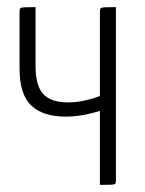

<svg xmlns="http://www.w3.org/2000/svg" viewBox="-20 -520 408 540"><path d="M261 0V-208Q239 -201 213.5 -196.5Q188 -192 165 -192Q101 -192 68 -223Q35 -254 35 -327V-488Q35 -494 37 -496.5Q39 -499 48.5 -499.5Q58 -500 80 -500V-335Q80 -279 101.5 -255.5Q123 -232 172 -232Q193 -232 217 -237Q241 -242 261 -250V-488Q261 -494 263 -496.5Q265 -499 274.5 -499.5Q284 -500 306 -500V-12Q306 -6 304.5 -3.5Q303 -1 293.5 -0.5Q284 0 261 0Z"/></svg>

Font: Yanone Kaffeesatz Light
Style: Regular
Weight: 300
Designer: Yanone (Cyrillic: Daniel Pouzeot, Huerta Tipografica, and Cyreal)
Foundry: Yanone
Version: Version 2.003